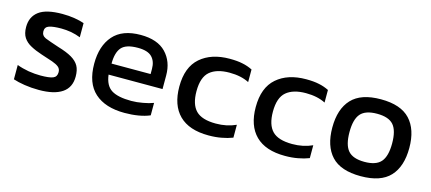

<svg xmlns="http://www.w3.org/2000/svg" viewBox="-46 -914 2907 1296"><g transform="rotate(15 1407.5 -265.5)"><path d="M246 3Q193 3 145 -4.5Q97 -12 65 -23V-123Q102 -109 147 -101Q191 -94 231 -94Q292 -94 318 -104.5Q344 -115 344 -147Q344 -170 328.5 -183Q313 -196 282 -207Q251 -218 203 -233Q157 -248 124 -266Q90 -284 71.5 -312Q53 -340 53 -386Q53 -457 104 -495.5Q155 -534 268 -534Q313 -534 353 -527.5Q393 -521 421 -511V-412Q391 -424 355 -431Q318 -437 287 -437Q230 -437 201.5 -427.5Q173 -418 173 -388Q173 -358 202 -345Q232 -333 299 -311Q360 -293 395.5 -272Q431 -251 447 -222.5Q463 -194 463 -148Q463 -72 407.5 -34.5Q352 3 246 3Z M844 3Q709 3 635 -63.5Q561 -130 561 -266Q561 -390 624 -462Q687 -534 815 -534Q933 -534 992 -472.5Q1051 -411 1051 -314V-219H674Q683 -144 728.5 -115.5Q774 -87 867 -87Q906 -87 948 -95Q989 -102 1020 -114V-27Q985 -12 940 -4.5Q895 3 844 3ZM674 -296H947V-332Q947 -385 917.5 -415Q888 -445 819 -445Q736 -445 705 -409Q674 -373 674 -296Z M1522 -5Q1481 3 1431 3Q1295 3 1225.5 -66Q1156 -135 1156 -265Q1156 -401 1232.5 -467.5Q1309 -534 1437 -534Q1491 -534 1527 -526Q1563 -519 1597 -502V-414Q1541 -443 1460 -443Q1371 -443 1323.5 -403Q1276 -363 1276 -265Q1276 -173 1318 -130Q1360 -87 1458 -87Q1535 -87 1598 -116V-26Q1562 -12 1522 -5Z M2056 -5Q2015 3 1965 3Q1829 3 1759.5 -66Q1690 -135 1690 -265Q1690 -401 1766.5 -467.5Q1843 -534 1971 -534Q2025 -534 2061 -526Q2097 -519 2131 -502V-414Q2075 -443 1994 -443Q1905 -443 1857.5 -403Q1810 -363 1810 -265Q1810 -173 1852 -130Q1894 -87 1992 -87Q2069 -87 2132 -116V-26Q2096 -12 2056 -5Z M2494 3Q2354 3 2289.5 -66.5Q2225 -136 2225 -265.5Q2225 -395 2290 -464.5Q2355 -534 2494 -534Q2633 -534 2698 -464.5Q2763 -395 2763 -265.5Q2763 -136 2698.5 -66.5Q2634 3 2494 3ZM2494 -97Q2575 -97 2609 -136.5Q2643 -176 2643 -265.5Q2643 -355 2609 -394Q2575 -433 2494 -433Q2413 -433 2379 -394Q2345 -355 2345 -265.5Q2345 -176 2379 -136.5Q2413 -97 2494 -97Z"/></g></svg>

Font: Kanit Cyrillic
Style: Regular
Weight: 400
Designer: Katatrad Team, Sasha Pavljenko
Foundry: CadsonDemak, Pavljenko + Design
Version: Version 1.002;Fontself Maker 3.5.7